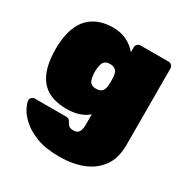

<svg xmlns="http://www.w3.org/2000/svg" viewBox="-170 -674 1006 1037"><g transform="rotate(30 333.0 -155.0)"><path d="M338 220Q253 220 196.5 198.5Q140 177 106 146.5Q72 116 57 86.5Q42 57 41 41Q40 30 48.5 22Q57 14 68 14H263Q274 14 280.5 19.5Q287 25 291 34Q296 42 301 48Q306 54 313.5 56.5Q321 59 333 59Q348 59 357.5 52.5Q367 46 371.5 33Q376 20 376 0V-66Q353 -46 320 -34.5Q287 -23 243 -23Q196 -23 158 -35Q120 -47 93 -73.5Q66 -100 50 -143Q34 -186 31 -249Q30 -275 31 -300Q34 -359 49.5 -402.5Q65 -446 92.5 -474Q120 -502 158 -516Q196 -530 243 -530Q292 -530 329.5 -511Q367 -492 391 -462V-493Q391 -504 399 -512Q407 -520 418 -520H593Q604 -520 612 -512Q620 -504 620 -493L621 -17Q621 67 583 119Q545 171 481 195.5Q417 220 338 220ZM326 -197Q343 -197 353.5 -203Q364 -209 369.5 -220Q375 -231 376 -247Q377 -255 377 -274.5Q377 -294 376 -301Q375 -317 369.5 -328Q364 -339 353.5 -345Q343 -351 326 -351Q308 -351 297.5 -344Q287 -337 282.5 -324Q278 -311 276 -293Q274 -274 276 -255Q278 -237 282.5 -224Q287 -211 297.5 -204Q308 -197 326 -197Z"/></g></svg>

Font: Rubik Light Black
Style: Regular
Weight: 900
Version: Version 2.104